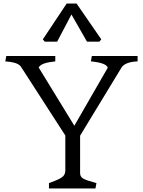

<svg xmlns="http://www.w3.org/2000/svg" viewBox="-20 -1067 809 1087"><path d="M494.5 -719.5 500 -750H759V-719.5Q723.5 -718 700.5 -709.1Q677.5 -700.2 667.5 -683.8L433.5 -298.8V-86.8Q433.5 -65.5 451.9 -55.5Q470.2 -45.5 513.2 -34.2L526 -30.5L520.5 0H257.2V-30.5Q260.8 -32 266.2 -33.5Q309.5 -49.2 329.6 -62.6Q349.8 -76 349.8 -101.8V-299.8L101.2 -685.2L95.8 -692.8Q85.2 -704.5 64.4 -710.9Q43.5 -717.2 10 -719.5L15.5 -750H293V-719.5Q256.2 -715.8 232.5 -708.2Q208.8 -700.8 198.8 -685.2L400.8 -355.2L590.2 -683.8Q585.2 -698.5 560.1 -707.1Q535 -715.8 494.5 -719.5ZM553.5 -844 542.5 -831H472.5L384.5 -985L303.5 -831H233.5L222.5 -844L357.5 -1047H413.5Z"/></svg>

Font: TMT Limkin
Style: Regular
Weight: 400
Designer: Gabriel Drozdov
Version: Version 1.000;Glyphs 3.1.2 (3151)